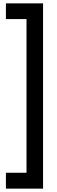

<svg xmlns="http://www.w3.org/2000/svg" viewBox="-20 -927 335 1137"><path d="M235 190H15V96H137V-814H15V-907H235Z"/></svg>

Font: TypoPRO Sinkin Sans
Style: 500 Medium
Weight: 500
Designer: Keith Bates
Foundry: K-Type
Version: Sinkin Sans (version 1.0)  by Keith Bates   •   © 2014   www